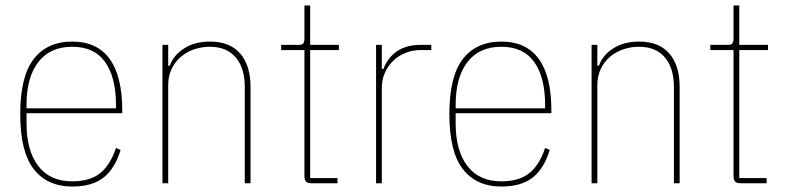

<svg xmlns="http://www.w3.org/2000/svg" viewBox="-20 -670 2870 702"><path d="M244 12Q153 12 103.5 -51.5Q54 -115 54 -253Q54 -391 103.5 -454.5Q153 -518 244 -518Q335 -518 381 -454.5Q427 -391 427 -266V-256H77V-219Q77 -119 120 -63Q163 -7 244 -7Q310 -7 347 -37.5Q384 -68 404 -129L421 -122Q401 -55 359.5 -21.5Q318 12 244 12ZM244 -499Q163 -499 120 -443Q77 -387 77 -287V-274H404V-287Q404 -387 364.5 -443Q325 -499 244 -499Z M574 0V-506H595V-430H601Q614 -468 653 -493Q692 -518 748 -518Q820 -518 858 -474.5Q896 -431 896 -352V0H875V-352Q875 -421 842 -460Q809 -499 747 -499Q717 -499 689.5 -489.5Q662 -480 641 -462Q620 -444 607.5 -418Q595 -392 595 -359V0Z M1120 0Q1105 0 1099 -6Q1093 -12 1093 -27V-487H1008V-506H1072Q1085 -506 1089 -511.5Q1093 -517 1093 -530V-650H1114V-506H1219V-487H1114V-19H1214V0Z M1355 0V-506H1376V-418H1382Q1397 -459 1431.5 -482.5Q1466 -506 1518 -506H1557V-487H1518Q1489 -487 1463.5 -477Q1438 -467 1418.5 -448.5Q1399 -430 1387.5 -404.5Q1376 -379 1376 -348V0Z M1813 12Q1722 12 1672.5 -51.5Q1623 -115 1623 -253Q1623 -391 1672.5 -454.5Q1722 -518 1813 -518Q1904 -518 1950 -454.5Q1996 -391 1996 -266V-256H1646V-219Q1646 -119 1689 -63Q1732 -7 1813 -7Q1879 -7 1916 -37.5Q1953 -68 1973 -129L1990 -122Q1970 -55 1928.5 -21.5Q1887 12 1813 12ZM1813 -499Q1732 -499 1689 -443Q1646 -387 1646 -287V-274H1973V-287Q1973 -387 1933.5 -443Q1894 -499 1813 -499Z M2143 0V-506H2164V-430H2170Q2183 -468 2222 -493Q2261 -518 2317 -518Q2389 -518 2427 -474.5Q2465 -431 2465 -352V0H2444V-352Q2444 -421 2411 -460Q2378 -499 2316 -499Q2286 -499 2258.5 -489.5Q2231 -480 2210 -462Q2189 -444 2176.5 -418Q2164 -392 2164 -359V0Z M2689 0Q2674 0 2668 -6Q2662 -12 2662 -27V-487H2577V-506H2641Q2654 -506 2658 -511.5Q2662 -517 2662 -530V-650H2683V-506H2788V-487H2683V-19H2783V0Z"/></svg>

Font: IBM Plex Sans Condensed Thin
Style: Regular
Weight: 100
Width: 3
Designer: Mike Abbink, Paul van der Laan, Pieter van Rosmalen
Foundry: Bold Monday
Version: Version 1.3